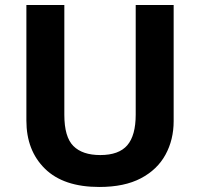

<svg xmlns="http://www.w3.org/2000/svg" viewBox="-20 -734 796 764"><path d="M671 -252Q671 -178 638.5 -118.5Q606 -59 540.5 -24.5Q475 10 375 10Q233 10 159 -62.5Q85 -135 85 -254V-714H236V-277Q236 -189 272 -153Q308 -117 379 -117Q453 -117 486.5 -156Q520 -195 520 -278V-714H671Z"/></svg>

Font: Noto Sans Javanese
Style: Regular
Weight: 400
Designer: Monotype Design Team
Foundry: Monotype Imaging Inc.
Version: Version 2.004